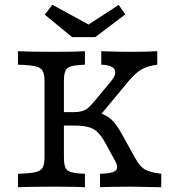

<svg xmlns="http://www.w3.org/2000/svg" viewBox="-20 -786 719 806"><path d="M462.7 -111.7 421.9 -186.4Q405.6 -216 389.4 -231.3Q373.3 -246.7 350.4 -252.8Q327.6 -258.9 289.2 -258.9H220.4V-315.3H289.2Q309.2 -315.3 322.8 -319Q336.4 -322.6 348.4 -332Q360.4 -341.4 375.7 -360.3L445.9 -444.8Q462.8 -465.4 463.9 -480.9Q465.1 -496.4 449.8 -505Q434.6 -513.6 405.1 -514.5V-571Q477.6 -568.5 529.5 -568.5Q597.4 -568.5 640.2 -571V-514.5Q599.3 -508.9 574.4 -494.8Q549.6 -480.6 520 -445.7L385.4 -283.5L374.1 -317.1Q403.4 -311.3 423 -301.3Q442.6 -291.3 458.6 -272.8Q474.6 -254.4 492.2 -221.8L549.4 -119.1Q567.3 -86.8 588.2 -74.6Q609.2 -62.3 656.9 -56.5V0Q541.2 -2.4 528 -2.4Q487.4 -2.4 445.6 -1.6L399.9 0V-56.5Q435.1 -57.4 452.2 -62.9Q469.2 -68.4 471.4 -79.9Q473.7 -91.5 462.7 -111.7ZM166.8 -125.8V-445.2Q166.8 -475 158.8 -488.7Q150.9 -502.4 128.4 -507.7Q105.9 -512.9 55.4 -514.5V-571Q98.7 -568.5 208 -568.5Q301.9 -568.5 336.6 -571V-514.5Q296.9 -512.9 279 -507.7Q261.1 -502.5 254.7 -488.8Q248.3 -475.1 248.3 -445.2V-125.8Q248.3 -96 254.7 -82.3Q261.1 -68.5 279 -63.3Q296.9 -58.1 336.6 -56.5V0Q301.9 -2.4 208 -2.4Q98.7 -2.4 55.4 0V-56.5Q106 -58.1 128.5 -63.3Q151 -68.5 158.9 -82.2Q166.8 -95.9 166.8 -125.8ZM506.2 -725.8 379.7 -630H282.9L168 -724.3L199.7 -766.1L381 -666.9L325.8 -666.3L478.2 -765.3Z"/></svg>

Font: Playfair Micro SmCond SmLight
Style: Regular
Weight: 360
Width: 4
Designer: Claus Eggers Sørensen
Foundry: Claus Eggers Sørensen
Version: Version 2.100;Glyphs 3.2 (3219)